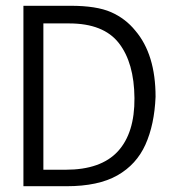

<svg xmlns="http://www.w3.org/2000/svg" viewBox="-20 -643 603 664"><path d="M61 1V-623H224Q314 -623 364 -601Q414 -579 448 -537Q518 -455 518 -308Q514 -212 483 -143Q452 -74 386 -36.5Q320 1 210 1ZM130 -56H207Q329 -56 387.5 -119.5Q446 -183 445 -304Q444 -426 391 -494Q338 -562 219 -562H130Z"/></svg>

Font: Inconsolata SemiExpanded Thin
Style: Regular
Weight: 100
Width: 6
Monospace: yes
Designer: Raph Levien, Cyreal, Brenton Simpson
Foundry: Raph Levien, Cyreal, Google
Version: Version 3.100; ttfautohint (v1.8.4.7-5d5b)